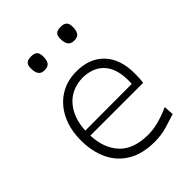

<svg xmlns="http://www.w3.org/2000/svg" viewBox="-212 -845 966 966"><g transform="rotate(-45 271.0 -362.0)"><path d="M317.9 10.3Q365.2 10.3 407.5 -2.4Q449.7 -15.1 479.5 -24.9L476.1 -78.1Q448.7 -65.4 421.4 -56.4Q394 -47.4 368.7 -42.7Q343.3 -38.1 321.3 -38.1Q216.8 -38.1 165.3 -92.8Q113.8 -147.5 109.9 -241.2H485.4Q487.8 -255.9 488.5 -271Q489.3 -286.1 489.3 -304.2Q489.3 -407.2 435.5 -463.4Q381.8 -519.5 289.1 -519.5Q219.2 -519.5 167.5 -485.8Q115.7 -452.1 87.4 -393.1Q59.1 -334 59.1 -257.8Q59.1 -180.2 87.2 -119.6Q115.2 -59.1 172.9 -24.4Q230.5 10.3 317.9 10.3ZM441.4 -277.8 109.9 -276.9Q113.8 -364.3 160.6 -418.7Q207.5 -473.1 290 -475.1Q369.1 -472.7 408.2 -422.6Q447.3 -372.6 441.4 -277.8ZM180.2 -636.2Q203.6 -636.2 213.9 -649.2Q224.1 -662.1 224.1 -690.4Q224.1 -713.4 214.1 -723.6Q204.1 -733.9 181.2 -733.9Q157.7 -733.9 147.5 -724.6Q137.2 -715.3 137.2 -693.4Q137.2 -663.6 147.5 -649.9Q157.7 -636.2 180.2 -636.2ZM390.6 -636.2Q414.1 -636.2 424.3 -649.2Q434.6 -662.1 434.6 -690.4Q434.6 -713.4 424.6 -723.6Q414.6 -733.9 391.6 -733.9Q368.2 -733.9 357.7 -724.6Q347.2 -715.3 347.2 -693.4Q347.2 -663.6 357.7 -649.9Q368.2 -636.2 390.6 -636.2Z"/></g></svg>

Font: Pinar VF
Style: Regular
Weight: 300
Designer: Amin Abedi
Version: Version 2.000